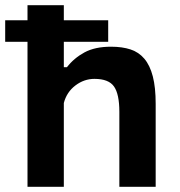

<svg xmlns="http://www.w3.org/2000/svg" viewBox="-20 -720 692 740"><path d="M0 -642H86V-700H226V-642H397V-559H226V-461H238Q265 -496 305.5 -518Q346 -540 408 -540Q451 -540 483 -529.5Q515 -519 536.5 -493.5Q558 -468 569 -425.5Q580 -383 580 -320V0H440V-289Q440 -357 419.5 -386.5Q399 -416 344 -416Q304 -416 270.5 -390.5Q237 -365 226 -323V0H86V-559H0Z"/></svg>

Font: PT Sans Caption
Style: Bold
Weight: 700
Designer: A.Korolkova, O.Umpeleva, V.Yefimov
Foundry: ParaType Ltd
Version: Version 2.003W OFL